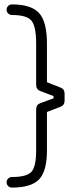

<svg xmlns="http://www.w3.org/2000/svg" viewBox="-20 -687 366 871"><path d="M34 164Q24 164 17 157Q10 150 10 140Q10 130 17 123Q24 116 34 116Q101 116 122.5 92.5Q144 69 144 -4V-191Q144 -212 163 -219L223 -241V-251L163 -274Q144 -281 144 -302V-489Q144 -568 122.5 -593.5Q101 -619 34 -619Q24 -619 17 -626Q10 -633 10 -643Q10 -653 17 -660Q24 -667 34 -667Q122 -667 157.5 -627.5Q193 -588 193 -489V-314L254 -290Q273 -283 273 -262V-230Q273 -209 253 -202L193 -179V-4Q193 89 157.5 126.5Q122 164 34 164Z"/></svg>

Font: Jura
Style: Regular
Weight: 400
Designer: Daniel Johnson, Alexei Vanyashin
Foundry: Daniel Johnson
Version: Version 5.103